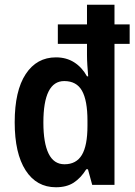

<svg xmlns="http://www.w3.org/2000/svg" viewBox="-20 -780 570 810"><path d="M216 10Q134 10 88 -61.5Q42 -133 42 -264Q42 -397 88.5 -467.5Q135 -538 216 -538Q260 -538 293 -517Q326 -496 347 -458H352Q350 -481 348.5 -505Q347 -529 347 -548V-595H224V-677H347V-760H463V-677H527V-595H463V0H369L351 -66H344Q321 -29 291 -9.5Q261 10 216 10ZM252 -87Q302 -87 325.5 -126.5Q349 -166 349 -249V-271Q349 -356 326 -397Q303 -438 251 -438Q163 -438 163 -263Q163 -177 185 -132Q207 -87 252 -87Z"/></svg>

Font: Noto Sans Thai Looped Condensed SemiBold
Style: Regular
Weight: 600
Width: 3
Designer: Sasikarn Vongin, Ben Mitchell
Foundry: The Fontpad Ltd
Version: Version 1.001; ttfautohint (v1.8.4.7-5d5b)